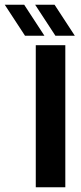

<svg xmlns="http://www.w3.org/2000/svg" viewBox="-106 -791 341 811"><path d="M45.1 0V-600H169.9V0ZM-0.3 -640 -86 -771.1H-3.9L81.7 -640ZM128.1 -640 42.4 -771.1H124.4L210.1 -640Z"/></svg>

Font: Big Shoulders Stencil Display SC Thin
Style: Regular
Weight: 100
Designer: Patric King
Foundry: XO Type Co
Version: Version 2.001